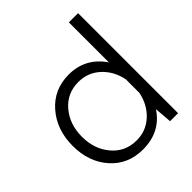

<svg xmlns="http://www.w3.org/2000/svg" viewBox="-207 -881 1018 1018"><g transform="rotate(-45 302.0 -372.5)"><path d="M545 -750V0H485L477 -98Q409 5 278 5Q166 5 96.5 -73.5Q27 -152 27 -272Q27 -393 97.5 -474Q168 -555 280 -555Q404 -555 476 -450V-750ZM288 -53Q359 -53 410 -100Q461 -147 476 -221V-323Q461 -397 410 -444Q359 -491 288 -491Q203 -491 149.5 -428Q96 -365 96 -272Q96 -179 149.5 -116Q203 -53 288 -53Z"/></g></svg>

Font: Oakes Grotesk Light
Style: Regular
Weight: 300
Designer: Samuel Oakes
Foundry: Samuel Oakes
Version: Version 1.000;PS 001.000;hotconv 1.0.88;makeotf.lib2.5.64775